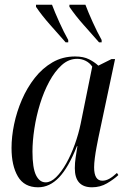

<svg xmlns="http://www.w3.org/2000/svg" viewBox="-20 -786 544 816"><path d="M142 10Q83 10 56 -36Q29 -82 29 -157Q29 -205 40 -258Q51 -311 73 -362Q95 -413 127.5 -454.5Q160 -496 203 -521Q246 -546 299 -546Q335 -546 358.5 -534Q382 -522 398 -507L454 -535H469L398 -200Q395 -185 390.5 -161.5Q386 -138 383 -114.5Q380 -91 380 -75Q380 -18 415 -18Q430 -18 445 -26.5Q460 -35 477 -51L483 -42Q464 -24 435 -7Q406 10 371 10Q298 10 298 -71Q298 -94 301.5 -116.5Q305 -139 309 -165H307Q271 -74 231 -32Q191 10 142 10ZM174 -11Q196 -11 218.5 -33Q241 -55 261.5 -91.5Q282 -128 298 -172.5Q314 -217 323 -261L372 -503Q361 -519 344 -527.5Q327 -536 308 -536Q272 -536 242.5 -509.5Q213 -483 189.5 -439.5Q166 -396 150 -344Q134 -292 126 -239Q118 -186 118 -142Q118 -72 133 -41.5Q148 -11 174 -11ZM259 -606Q229 -640 193.5 -680Q158 -720 133 -757V-766H201Q213 -734 232 -692Q251 -650 270 -616V-606ZM401 -606Q371 -640 335.5 -680Q300 -720 275 -757V-766H343Q355 -734 374 -692Q393 -650 412 -616V-606Z"/></svg>

Font: Noto Serif Display Condensed
Style: Italic
Weight: 400
Width: 3
Italic angle: -12°
Designer: Monotype Design Team
Foundry: Monotype Imaging Inc.
Version: Version 2.009